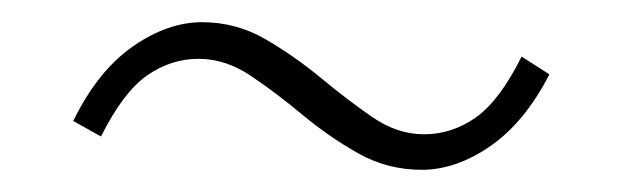

<svg xmlns="http://www.w3.org/2000/svg" viewBox="-20 -450 561 173"><path d="M360 -297Q329 -297 302.5 -312Q276 -327 252 -347Q228 -367 205.5 -382Q183 -397 159 -397Q134 -397 112.5 -382Q91 -367 71 -327L46 -341Q68 -386 99.5 -408Q131 -430 162 -430Q193 -430 219.5 -414.5Q246 -399 269.5 -379.5Q293 -360 315.5 -344.5Q338 -329 362 -329Q387 -329 408.5 -344Q430 -359 450 -399L475 -383Q453 -340 422 -318.5Q391 -297 360 -297Z"/></svg>

Font: Source Han Sans SC ExtraLight
Style: Regular
Weight: 250
Designer: Ryoko NISHIZUKA 西塚涼子 (kana, bopomofo & ideographs); Paul D. Hunt (Latin, Greek & Cyrillic); Sandoll Communications 산돌커뮤니
Foundry: Adobe
Version: Version 2.004;hotconv 1.0.118;makeotfexe 2.5.65603